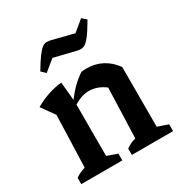

<svg xmlns="http://www.w3.org/2000/svg" viewBox="-171 -853 919 976"><g transform="rotate(-30 288.0 -365.5)"><path d="M24 0V-37Q35 -45 48.5 -51.5Q62 -58 81 -64L91 -368L36 -445Q111 -489 194 -498L204 -390Q227 -422 253.5 -448Q280 -474 310 -494Q325 -496 341 -496Q440 -496 502 -412V-61L563 -40V0H321V-37Q332 -45 345.5 -52Q359 -59 378 -64L388 -357Q343 -391 294 -391Q250 -391 205 -362V-61L265 -40V0ZM154 -577 130 -600Q156 -644 174 -668.5Q192 -693 205 -703Q218 -713 229.5 -713.5Q241 -714 255 -711L382 -679L445 -731L470 -709Q438 -654 417.5 -628.5Q397 -603 381.5 -598Q366 -593 345 -598L218 -629Z"/></g></svg>

Font: Piazzolla SemiBold
Style: Regular
Weight: 600
Designer: Juan Pablo del Peral
Foundry: Huerta Tipografica
Version: Version 1.330